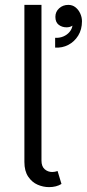

<svg xmlns="http://www.w3.org/2000/svg" viewBox="-20 -760 356 787"><path d="M80 -96V-740H150V-102Q150 -78 163 -66.5Q176 -55 194 -55Q205 -55 216 -59L232 -6Q211 7 181 7Q157 7 134 -3Q111 -13 95.5 -36Q80 -59 80 -96ZM206 -565V-605Q224 -604 239.5 -610.5Q255 -617 265 -629Q275 -641 277 -655Q267 -648 253 -648Q234 -648 220.5 -658.5Q207 -669 207 -691Q207 -712 222.5 -726Q238 -740 260 -740Q277 -740 289.5 -730Q302 -720 309 -704.5Q316 -689 316 -673Q316 -639 300.5 -614Q285 -589 260 -576Q235 -563 206 -565Z"/></svg>

Font: Parkinsans Light
Style: Regular
Weight: 300
Designer: Red Stone, Indian Type Foundry
Foundry: Indian Type Foundry
Version: Version 1.000